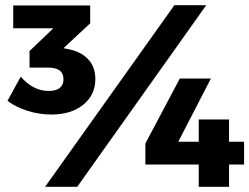

<svg xmlns="http://www.w3.org/2000/svg" viewBox="-20 -721 962 741"><path d="M348 -416Q348 -355 301.5 -317Q255 -279 178 -279Q131 -279 85.5 -293.5Q40 -308 9 -332L60 -425Q108 -370 168 -370Q196 -370 210.5 -381.5Q225 -393 225 -415Q225 -460 167 -460H94V-524L186 -612H31V-700H328V-631L225 -535L245 -531Q292 -522 320 -492.5Q348 -463 348 -416ZM653 -701H776L278 0H154ZM674 -418H794L668 -174H747V-260H864V-174H922V-86H864V0H747V-86H541V-167Z"/></svg>

Font: Gontserrat
Style: Bold
Weight: 700
Designer: Julieta Ulanovsky
Foundry: Julieta Ulanovsky
Version: Version 6.001